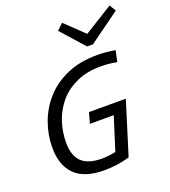

<svg xmlns="http://www.w3.org/2000/svg" viewBox="-165 -1042 1042 1177"><g transform="rotate(-20 356.5 -454.0)"><path d="M612.9 -581Q581.8 -587 558.1 -589.2Q534.5 -591.3 506.5 -591.3Q417.9 -591.3 350.8 -561.2Q283.8 -531.1 239.2 -480Q194.7 -428.8 171.9 -362.6Q149.1 -296.3 149.1 -223.7Q149.1 -139.9 191 -98.6Q232.9 -57.4 323.3 -57.4Q350 -57.4 381.2 -61.6Q412.4 -65.8 445.2 -75.6L400.9 -28.1L491 -313.8L528.2 -283H325.5L345.1 -352.6H585.4L478.4 -8.2Q430.6 4.8 391.5 9.9Q352.5 15 312.6 15Q183.5 15 121.3 -46.8Q59.1 -108.7 59.1 -223Q59.1 -306 87.4 -384.7Q115.7 -463.5 171.8 -526.6Q228 -589.7 312.8 -627Q397.5 -664.3 510.2 -664.3Q536.9 -664.3 564.5 -662Q592 -659.7 628.6 -653.8ZM712.7 -881.4 509.9 -734.5H482.3L484.9 -797.9L687.3 -923.5ZM337.5 -885.5 377.5 -923.5 508.4 -797.9 499.6 -734.5H472Z"/></g></svg>

Font: Intel One Mono Light
Style: Italic
Weight: 300
Italic angle: -16°
Monospace: yes
Designer: Fred Shallcrass
Foundry: Frere-Jones Type LLC
Version: Version 1.004